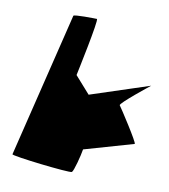

<svg xmlns="http://www.w3.org/2000/svg" viewBox="-108 -811 790 895"><g transform="rotate(15 287.0 -364.0)"><path d="M32 -14C31 -6 312 2 321 -6C329 -13 342 -91 344 -121L570 -208C576 -213 463 -357 456 -364C449 -372 574 -490 574 -490L303 -374L225 -448C226 -456 259 -725 249 -725C238 -725 140 -718 139 -711Z"/></g></svg>

Font: Ampere
Style: SCIta
Weight: 400
Version: Version 1